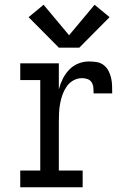

<svg xmlns="http://www.w3.org/2000/svg" viewBox="-20 -786 540 806"><path d="M65 0V-70H149V-450H65V-520H227V-411Q233 -434 243.5 -455Q254 -476 270 -493Q286 -510 308 -519Q330 -528 353 -528Q369 -528 385.5 -525.5Q402 -523 415 -513Q428 -503 435.5 -488.5Q443 -474 446.5 -458.5Q450 -443 450.5 -426.5Q451 -410 451 -394H373Q373 -406 372 -418Q371 -430 365 -440Q359 -450 347.5 -454Q336 -458 325 -458Q305 -458 288 -448.5Q271 -439 260 -423Q249 -407 242.5 -389Q236 -371 232.5 -352Q229 -333 228 -314Q227 -295 227 -276V-70H327V0ZM227 -586 100 -714 163 -766 270 -638 377 -766 440 -714 313 -586Z"/></svg>

Font: Iosevka Slab
Style: Regular
Weight: 400
Monospace: yes
Designer: Belleve Invis
Foundry: Belleve Invis
Version: Version 11.2.4; ttfautohint (v1.8.3)